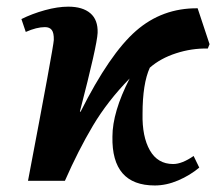

<svg xmlns="http://www.w3.org/2000/svg" viewBox="-20 -548 680 582"><path d="M449.2 14.2Q317.9 14.2 320.8 -133.8Q320.8 -208 373 -310.1Q306.2 -241.7 261.7 -167Q217.3 -92.3 176.8 0H64.9Q142.1 -405.3 143.1 -426.8Q143.6 -448.2 137 -457Q130.4 -465.8 116.2 -465.8Q91.3 -465.8 58.1 -451.2L44.9 -490.2Q77.1 -506.3 116 -517.1Q154.8 -527.8 187 -527.8Q230.5 -527.8 253.9 -507.8Q277.3 -487.8 275.9 -448.2Q274.4 -411.1 222.2 -210L224.1 -209Q312.5 -384.8 392.1 -454.3Q471.7 -523.9 579.1 -522.9L615.2 -414.1L609.9 -400.9Q561 -401.9 513.7 -386.5Q466.3 -371.1 434.1 -342.8Q412.1 -294.4 412.1 -203.1Q410.6 -133.8 434.3 -92.3Q458 -50.8 504.9 -50.8Q531.7 -50.8 566.9 -75.2L584 -40Q556.2 -16.6 520.3 -1.2Q484.4 14.2 449.2 14.2Z"/></svg>

Font: Literata SemiBold
Style: Italic
Weight: 650
Italic angle: -2.39999°
Designer: Latin by Veronika Burian and Jose Scaglione. Greek by Irene Vlachou. Cyrillic by Vera Evstafieva
Foundry: TypeTogether
Version: Version 3.021